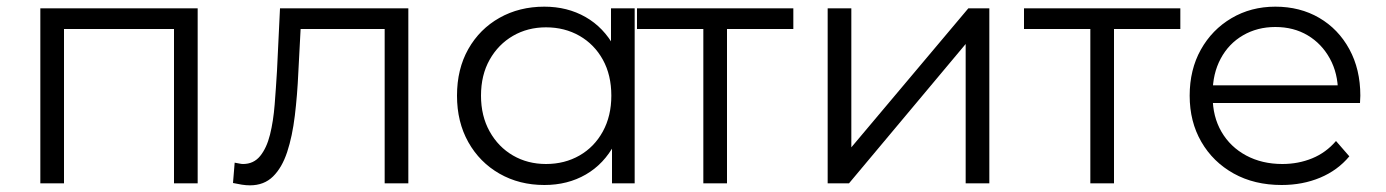

<svg xmlns="http://www.w3.org/2000/svg" viewBox="-20 -550 4157 576"><path d="M101 0V-525H573V0H502V-482L520 -463H154L172 -482V0Z M679 -1 684 -62Q691 -61 697.5 -59.5Q704 -58 709 -58Q741 -58 760.5 -82Q780 -106 790 -146Q800 -186 804 -236.5Q808 -287 811 -338L820 -525H1205V0H1134V-484L1152 -463H866L883 -485L875 -333Q872 -265 864.5 -203Q857 -141 841.5 -94Q826 -47 799 -20.5Q772 6 730 6Q718 6 705.5 4Q693 2 679 -1Z M1613 5Q1538 5 1478.5 -29Q1419 -63 1385 -123.5Q1351 -184 1351 -263Q1351 -343 1385 -403Q1419 -463 1478.5 -496.5Q1538 -530 1613 -530Q1682 -530 1736.5 -499Q1791 -468 1823.5 -408.5Q1856 -349 1856 -263Q1856 -178 1824 -118Q1792 -58 1737.5 -26.5Q1683 5 1613 5ZM1618 -58Q1674 -58 1718.5 -83.5Q1763 -109 1788.5 -155.5Q1814 -202 1814 -263Q1814 -325 1788.5 -371Q1763 -417 1718.5 -442.5Q1674 -468 1618 -468Q1563 -468 1519 -442.5Q1475 -417 1449 -371Q1423 -325 1423 -263Q1423 -202 1449 -155.5Q1475 -109 1519 -83.5Q1563 -58 1618 -58ZM1816 0V-158L1823 -264L1813 -370V-525H1884V0Z M2090 0V-482L2108 -463H1891V-525H2360V-463H2143L2161 -482V0Z M2463 0V-525H2534V-108L2885 -525H2948V0H2877V-418L2527 0Z M3251 0V-482L3269 -463H3052V-525H3521V-463H3304L3322 -482V0Z M3825 5Q3743 5 3681 -29.5Q3619 -64 3584 -124.5Q3549 -185 3549 -263Q3549 -341 3582.5 -401Q3616 -461 3674.5 -495.5Q3733 -530 3806 -530Q3880 -530 3937.5 -496.5Q3995 -463 4028 -402.5Q4061 -342 4061 -263Q4061 -258 4060.5 -252.5Q4060 -247 4060 -241H3603V-294H4022L3994 -273Q3994 -330 3969.5 -374.5Q3945 -419 3903 -444Q3861 -469 3806 -469Q3752 -469 3709 -444Q3666 -419 3642 -374Q3618 -329 3618 -271V-260Q3618 -200 3644.5 -154.5Q3671 -109 3718.5 -83.5Q3766 -58 3827 -58Q3875 -58 3916.5 -75Q3958 -92 3988 -127L4028 -81Q3993 -39 3940.5 -17Q3888 5 3825 5Z"/></svg>

Font: MOST Montserrat
Style: Regular
Weight: 400
Designer: Julieta Ulanovsky
Foundry: Julieta Ulanovsky
Version: Version 8.000;March 11, 2024;FontCreator 15.0.0.2926 64-bit